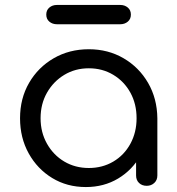

<svg xmlns="http://www.w3.org/2000/svg" viewBox="-20 -751 716 776"><path d="M327 5Q251 5 191 -31.5Q131 -68 96 -131Q61 -194 61 -273Q61 -353 97.5 -416Q134 -479 197 -515.5Q260 -552 339 -552Q417 -552 479.5 -515.5Q542 -479 578.5 -416Q615 -353 616 -273L582 -257Q582 -183 548.5 -123.5Q515 -64 457.5 -29.5Q400 5 327 5ZM339 -72Q394 -72 438 -98Q482 -124 507 -170Q532 -216 532 -273Q532 -331 507 -376.5Q482 -422 438 -448.5Q394 -475 339 -475Q284 -475 240 -448.5Q196 -422 170 -376.5Q144 -331 144 -273Q144 -216 170 -170Q196 -124 240 -98Q284 -72 339 -72ZM573 0Q554 0 542 -11.5Q530 -23 530 -42V-207L549 -295L616 -273V-42Q616 -23 603.5 -11.5Q591 0 573 0ZM210 -653Q192 -653 179.5 -663.5Q167 -674 167 -692Q167 -710 179.5 -720.5Q192 -731 210 -731H466Q484 -731 496.5 -720.5Q509 -710 509 -692Q509 -674 496.5 -663.5Q484 -653 466 -653Z"/></svg>

Font: Comfortaa Medium
Style: Regular
Weight: 500
Designer: Johan Aakerlund
Foundry: Johan Aakerlund
Version: Version 3.104; ttfautohint (v1.8.1.43-b0c9)